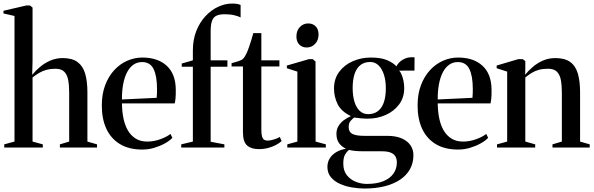

<svg xmlns="http://www.w3.org/2000/svg" viewBox="-22 -850 3424 1106"><path d="M61.5 -34.5V-758L-2 -772.5V-788L130 -818.5H150.5L165.5 -806.5V-500L163.5 -419Q182 -442 208.2 -464.2Q234.5 -486.5 267.8 -501Q301 -515.5 339.5 -515.5Q394.5 -515.5 425.5 -492Q456.5 -468.5 469 -424.5Q481.5 -380.5 481.5 -318V-34.5L537 -18.5V0H323V-18.5L376.5 -34.5V-316Q376.5 -358 370.8 -389Q365 -420 348 -437Q331 -454 297 -454Q269.5 -454 246.8 -448Q224 -442 204.8 -430.8Q185.5 -419.5 165.5 -404V-34.5L224.5 -18.5V0H2.5V-18.5Z M797.5 11.5Q721.5 11.5 669.8 -19.5Q618 -50.5 591.2 -107.2Q564.5 -164 564.5 -242.5Q564.5 -308.5 584 -359.8Q603.5 -411 636.5 -446.5Q669.5 -482 711.2 -500.2Q753 -518.5 798 -518.5Q886.5 -518.5 938 -471.5Q989.5 -424.5 990.5 -335Q991 -304 989.2 -285.2Q987.5 -266.5 984.5 -254.5H680.5Q681 -208 689.2 -168Q697.5 -128 715 -98.2Q732.5 -68.5 760 -51.5Q787.5 -34.5 826.5 -34.5Q863.5 -34.5 900.8 -47.8Q938 -61 960 -78.5L971 -56Q955 -39 927.5 -23.8Q900 -8.5 866.5 1.5Q833 11.5 797.5 11.5ZM680.5 -277 880.5 -286.5Q882 -300 882.2 -312Q882.5 -324 882.5 -337Q882.5 -412 862.8 -452.2Q843 -492.5 796.5 -492.5Q767 -492.5 745 -476.2Q723 -460 708.5 -430.8Q694 -401.5 687 -362.2Q680 -323 680.5 -277Z M1022 0V-18.5L1089 -34.5V-465.5H1025V-484L1089 -502.5V-559.5Q1089 -621 1108.5 -670.8Q1128 -720.5 1160.8 -756Q1193.5 -791.5 1233.8 -810.5Q1274 -829.5 1315.5 -829.5Q1334 -829.5 1346 -827Q1358 -824.5 1364 -821.5V-749.5Q1351.5 -756.5 1327.5 -762.2Q1303.5 -768 1272.5 -768Q1243.5 -768 1225.8 -760Q1208 -752 1199.8 -731Q1191.5 -710 1191.5 -670V-502.5H1288V-465.5H1191.5V-33.5L1270.5 -18.5V0Z M1468.5 9Q1425.5 9 1401.5 -12Q1377.5 -33 1377.5 -88V-467H1312V-486Q1318.5 -488 1329.2 -491Q1340 -494 1350.5 -497.2Q1361 -500.5 1367 -503.5Q1375 -507.5 1380.8 -514.2Q1386.5 -521 1391.2 -529.8Q1396 -538.5 1400.5 -547.5Q1405 -558.5 1411.8 -577Q1418.5 -595.5 1425.2 -617.5Q1432 -639.5 1437 -659H1483.5V-502.5H1587.5V-467H1483.5V-102Q1483.5 -76 1487.8 -62.8Q1492 -49.5 1500 -44.8Q1508 -40 1519.5 -40Q1534 -40 1555.5 -46.5Q1577 -53 1589.5 -61L1600.5 -37.5Q1588 -26 1568 -15.2Q1548 -4.5 1523 2.2Q1498 9 1468.5 9Z M1633 0V-18.5L1691 -34.5V-437.5L1630.5 -457V-472.5L1758.5 -509.5H1779.5L1795.5 -495.5L1796 -34.5L1855 -18.5V0ZM1744.5 -576.5Q1718.5 -576.5 1702 -593.2Q1685.5 -610 1685.5 -640.5Q1685.5 -673.5 1705.2 -694.2Q1725 -715 1753 -715H1754Q1779.5 -715 1796.2 -698.5Q1813 -682 1813 -651Q1813 -618.5 1793.2 -597.5Q1773.5 -576.5 1745.5 -576.5Z M2078 236Q2044 236 2006.2 229.8Q1968.5 223.5 1936.5 209.2Q1904.5 195 1884.2 170.8Q1864 146.5 1864 111.5Q1864 83.5 1877.8 61.8Q1891.5 40 1915.5 26Q1939.5 12 1971 7Q1945.5 -5.5 1930.8 -26Q1916 -46.5 1916 -79Q1916 -104.5 1927.8 -124Q1939.5 -143.5 1958.8 -157.8Q1978 -172 1999.5 -181Q1943.5 -208 1922.8 -250.2Q1902 -292.5 1902 -340.5Q1902 -396 1931.8 -436Q1961.5 -476 2009.8 -497.2Q2058 -518.5 2113.5 -518.5Q2172.5 -518.5 2207.8 -503.5Q2243 -488.5 2261.5 -468Q2273 -491 2297.2 -505.5Q2321.5 -520 2345 -520H2366L2365.5 -443.5L2277.5 -443Q2285.5 -435 2291.8 -419.5Q2298 -404 2302.2 -384.2Q2306.5 -364.5 2306.5 -342.5Q2306.5 -288 2277 -248.5Q2247.5 -209 2199.8 -187.8Q2152 -166.5 2096.5 -166.5Q2077 -166.5 2055.5 -168.5Q2034 -170.5 2018 -173Q2008.5 -166 1997.5 -153.5Q1986.5 -141 1986.5 -117.5Q1986.5 -90 2007.5 -78.8Q2028.5 -67.5 2076 -67.5H2208Q2258 -67.5 2291.5 -53Q2325 -38.5 2342.2 -13.5Q2359.5 11.5 2359.5 43.5Q2359.5 89.5 2339.2 125.2Q2319 161 2281.5 185.8Q2244 210.5 2192.5 223.2Q2141 236 2078 236ZM2091 209.5Q2147 209.5 2185.5 194Q2224 178.5 2244 150.5Q2264 122.5 2264 86Q2264 67 2256.5 52.5Q2249 38 2230.2 29.8Q2211.5 21.5 2178.5 21.5H2076Q2047 21.5 2025 19.5Q2003 17.5 1988.5 13.5Q1976 23 1965.8 40Q1955.5 57 1955.5 93Q1955.5 133.5 1976 159.2Q1996.5 185 2027.8 197.2Q2059 209.5 2091 209.5ZM2098.5 -192.5Q2147.5 -192.5 2174 -230.2Q2200.5 -268 2200.5 -342.5Q2200.5 -386.5 2189.5 -420.2Q2178.5 -454 2158.5 -473.5Q2138.5 -493 2110.5 -493Q2078 -493 2055.5 -476.2Q2033 -459.5 2021.2 -426Q2009.5 -392.5 2009.5 -343Q2009.5 -299 2019.5 -265Q2029.5 -231 2049.5 -211.8Q2069.5 -192.5 2098.5 -192.5Z M2616.5 11.5Q2540.5 11.5 2488.8 -19.5Q2437 -50.5 2410.2 -107.2Q2383.5 -164 2383.5 -242.5Q2383.5 -308.5 2403 -359.8Q2422.5 -411 2455.5 -446.5Q2488.5 -482 2530.2 -500.2Q2572 -518.5 2617 -518.5Q2705.5 -518.5 2757 -471.5Q2808.5 -424.5 2809.5 -335Q2810 -304 2808.2 -285.2Q2806.5 -266.5 2803.5 -254.5H2499.5Q2500 -208 2508.2 -168Q2516.5 -128 2534 -98.2Q2551.5 -68.5 2579 -51.5Q2606.5 -34.5 2645.5 -34.5Q2682.5 -34.5 2719.8 -47.8Q2757 -61 2779 -78.5L2790 -56Q2774 -39 2746.5 -23.8Q2719 -8.5 2685.5 1.5Q2652 11.5 2616.5 11.5ZM2499.5 -277 2699.5 -286.5Q2701 -300 2701.2 -312Q2701.5 -324 2701.5 -337Q2701.5 -412 2681.8 -452.2Q2662 -492.5 2615.5 -492.5Q2586 -492.5 2564 -476.2Q2542 -460 2527.5 -430.8Q2513 -401.5 2506 -362.2Q2499 -323 2499.5 -277Z M2899.5 -34.5V-437.5L2839 -457V-472.5L2964 -509.5H2989L3004 -498V-458.5L3003 -419.5Q3021 -442 3046.8 -464.2Q3072.5 -486.5 3105.5 -501Q3138.5 -515.5 3177 -515.5Q3232.5 -515.5 3263.5 -492.2Q3294.5 -469 3307 -425Q3319.5 -381 3319.5 -319.5V-34.5L3375 -18.5V0H3160.5V-18.5L3214.5 -34.5V-317Q3214.5 -358.5 3208.8 -389.2Q3203 -420 3186 -437Q3169 -454 3135 -454Q3105 -454 3082.8 -448Q3060.5 -442 3042 -430.8Q3023.5 -419.5 3004 -404V-34.5L3061 -18.5V0H2841V-18.5Z"/></svg>

Font: Merriweather 144pt Medium
Style: Regular
Weight: 500
Version: Version 2.100